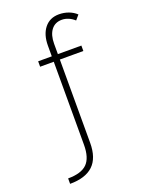

<svg xmlns="http://www.w3.org/2000/svg" viewBox="-170 -787 837 1098"><g transform="rotate(-20 248.5 -238.5)"><path d="M211 45V-460H128V-493H211V-558Q211 -625 243 -665Q275 -705 331 -705Q361 -705 388.5 -695Q416 -685 436 -666L412 -638Q396 -653 376 -661.5Q356 -670 336 -670Q294 -670 271 -639.5Q248 -609 248 -556V-493H391V-460H248V47Q248 139 201 183.5Q154 228 60 228V195Q140 195 175.5 160Q211 125 211 45Z"/></g></svg>

Font: Hanken Grotesk ExtraLight
Style: Regular
Weight: 200
Designer: Alfredo Marco Pradil
Foundry: Hanken Design Co.
Version: Version 3.014